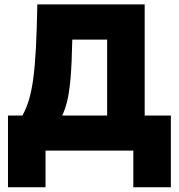

<svg xmlns="http://www.w3.org/2000/svg" viewBox="-20 -670 795 854"><path d="M146 -650.5H623.5V-156H740V163H573V0H182.5V163H15.5V-156H79.5Q97 -187 108.8 -226Q120.5 -265 128 -321Q135.5 -377 139.8 -457.2Q144 -537.5 146 -650.5ZM256.5 -156H456.5V-494H301.5Q299.5 -389 294 -324.8Q288.5 -260.5 279.2 -222Q270 -183.5 256.5 -156Z"/></svg>

Font: Overused Grotesk ExtraBold
Style: Regular
Weight: 800
Version: Version 0.004